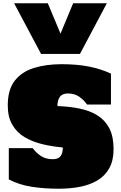

<svg xmlns="http://www.w3.org/2000/svg" viewBox="-20 -1153 745 1182"><path d="M342.8 8.8Q252 8.8 175 -3.2Q98.1 -15.1 34.2 -48.3V-241.2H181.2Q201.7 -212.9 231.7 -192.9Q261.7 -172.9 304.2 -172.9Q338.4 -172.9 352.5 -191.2Q366.7 -209.5 366.7 -245.1Q300.8 -251 240 -265.6Q179.2 -280.3 131.3 -308.8Q83.5 -337.4 55.7 -385Q27.8 -432.6 27.8 -504.4Q27.8 -600.6 70.6 -655.8Q113.3 -710.9 188.2 -734.4Q263.2 -757.8 359.4 -757.8Q454.6 -757.8 527.8 -743.2Q601.1 -728.5 663.1 -699.7V-509.3H516.1Q496.6 -537.1 467.8 -557.4Q439 -577.6 397.9 -577.6Q363.8 -577.6 348.6 -556.9Q333.5 -536.1 333.5 -500Q408.2 -497.6 471.4 -484.4Q534.7 -471.2 581.3 -441.7Q627.9 -412.1 653.6 -362.1Q679.2 -312 679.2 -235.4Q679.2 -165.5 653.3 -118.4Q627.4 -71.3 581.5 -43.5Q535.6 -15.6 474.6 -3.4Q413.6 8.8 342.8 8.8ZM232.9 -820.8 66.9 -1132.8H274.4L352.5 -945.8L430.2 -1132.8H637.7L472.2 -820.8Z"/></svg>

Font: Holtwood One SC
Style: Regular
Weight: 400
Designer: Vernon Adams
Foundry: Vernon Adams
Version: Version 1.100; ttfautohint (v1.8.4.7-5d5b)